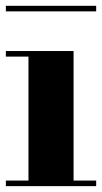

<svg xmlns="http://www.w3.org/2000/svg" viewBox="-20 -635 348 655"><path d="M0 0V-19H77.1V-441.9H0V-460.9H231V-19H308.1V0ZM0 -596.2V-615.2H308.1V-596.2Z"/></svg>

Font: Hjet
Style: Regular
Weight: 400
Designer: T. Christopher White
Version: Version 1.2